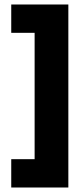

<svg xmlns="http://www.w3.org/2000/svg" viewBox="-20 -683 374 854"><path d="M30 151V25H134V-537H30V-663H284V151Z"/></svg>

Font: Braah One
Style: Regular
Weight: 400
Designer: Ashish Kumar
Foundry: Ashish Kumar
Version: Version 1.001; ttfautohint (v1.8.4.7-5d5b);gftools[0.9.29]